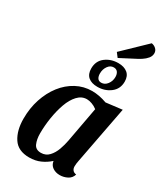

<svg xmlns="http://www.w3.org/2000/svg" viewBox="-238 -1067 1023 1185"><g transform="rotate(30 273.5 -474.5)"><path d="M175 20Q96 20 61 -33.5Q26 -87 26 -171Q26 -246 47.5 -311Q69 -376 107 -425Q145 -474 197 -502Q249 -530 309 -530Q359 -530 414 -510L529 -524L451 -115Q449 -107 447.5 -95Q446 -83 446 -73Q446 -57 454.5 -46.5Q463 -36 480 -34Q472 -6 446.5 7Q421 20 393 20Q364 20 342.5 5.5Q321 -9 317 -37Q290 -12 254.5 4Q219 20 175 20ZM224 -41Q258 -41 280.5 -65Q303 -89 315.5 -124Q328 -159 334 -192L380 -442Q362 -456 342 -463Q322 -470 306 -470Q269 -470 241 -440Q213 -410 195.5 -361Q178 -312 169 -254.5Q160 -197 160 -142Q160 -101 173 -71Q186 -41 224 -41ZM342 -785 319 -815 479 -969Q498 -966 511 -953.5Q524 -941 524 -923Q524 -903 510.5 -886.5Q497 -870 477 -857Q457 -844 438 -835ZM322 -568Q280 -568 256.5 -588Q233 -608 233 -648Q233 -701 271.5 -730.5Q310 -760 363 -760Q404 -760 428.5 -740Q453 -720 453 -680Q453 -628 414 -598Q375 -568 322 -568ZM330 -602Q355 -602 372 -624.5Q389 -647 389 -676Q389 -697 379.5 -710Q370 -723 351 -723Q327 -723 311 -700.5Q295 -678 295 -648Q295 -627 303.5 -614.5Q312 -602 330 -602Z"/></g></svg>

Font: Sansita Swashed Medium
Style: Regular
Weight: 500
Designer: Pablo Cosgaya
Foundry: Omnibus-Type
Version: Version 1.003; ttfautohint (v1.8.3)